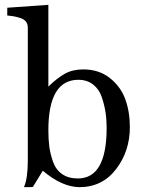

<svg xmlns="http://www.w3.org/2000/svg" viewBox="-20 -766 596 794"><path d="M104 8H79Q95 -28 95 -102V-652Q95 -667 87 -677Q79 -687 62.5 -692Q46 -697 37 -698.5Q28 -700 10 -702V-734L180 -746V-408Q217 -444 249 -461.5Q281 -479 324 -479Q389 -479 434 -443.5Q479 -408 498 -356Q517 -304 517 -240Q517 -141 460 -66.5Q403 8 308 8Q236 7 157 -60L116 7Q105 8 104 8ZM180 -227Q180 -189 184 -159Q188 -129 199.5 -96.5Q211 -64 237 -46Q263 -28 302 -28Q421 -28 421 -237Q421 -271 416.5 -301Q412 -331 401 -364Q390 -397 365 -416.5Q340 -436 304 -436Q180 -436 180 -227Z"/></svg>

Font: Academico
Style: Regular
Weight: 400
Foundry: Steinberg Media Technologies GmbH
Version: Version 0.902